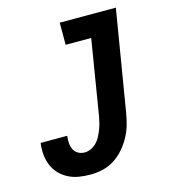

<svg xmlns="http://www.w3.org/2000/svg" viewBox="-110 -824 821 922"><g transform="rotate(-15 300.0 -363.5)"><path d="M227 8Q198 8 170 3.5Q142 -1 117.5 -13.5Q93 -26 74.5 -45.5Q56 -65 45.5 -90Q35 -115 32.5 -144Q30 -173 34 -201H166Q164 -183 165 -165.5Q166 -148 173 -133.5Q180 -119 194.5 -110.5Q209 -102 227 -102Q243 -102 259 -109.5Q275 -117 287 -129.5Q299 -142 307 -157.5Q315 -173 321 -188.5Q327 -204 331 -220Q335 -236 338 -252L399 -625H272V-735H551L468 -234Q463 -204 454.5 -174.5Q446 -145 430.5 -117Q415 -89 393.5 -64.5Q372 -40 345 -23Q318 -6 287.5 1Q257 8 227 8Z"/></g></svg>

Font: Iosevka Curly XBdExObl
Style: Regular
Weight: 800
Width: 7
Italic angle: -9°
Monospace: yes
Designer: Belleve Invis
Foundry: Belleve Invis
Version: Version 11.1.0; ttfautohint (v1.8.3)